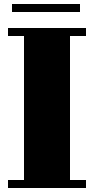

<svg xmlns="http://www.w3.org/2000/svg" viewBox="-20 -940 470 960"><path d="M410 -800H20V-760H100V-40H20V0H410V-40H330V-760H410ZM380 -920V-880H40V-920Z"/></svg>

Font: Kumar One
Style: Regular
Weight: 400
Designer: Parimal Parmar
Foundry: Indian Type Foundry
Version: Version 1.001;PS 1.001;hotconv 1.0.88;makeotf.lib2.5.647800